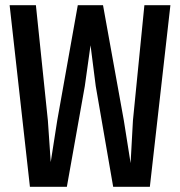

<svg xmlns="http://www.w3.org/2000/svg" viewBox="-20 -718 690 738"><path d="M95 0 17 -698H118L164 -255L175 -95L200 -255L279 -698H376L456 -255L482 -91L491 -255L535 -698H635L556 0H415L348 -387L328 -544L306 -387L237 0Z"/></svg>

Font: Azeret Mono Thin
Style: Regular
Weight: 400
Version: Version 1.002